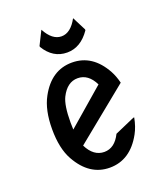

<svg xmlns="http://www.w3.org/2000/svg" viewBox="-139 -849 830 956"><g transform="rotate(-20 275.5 -371.0)"><path d="M477.5 -184.1Q468.8 -137.7 449.7 -103Q387.7 9.8 278.8 9.8Q171.4 9.8 108.4 -103Q73.2 -166 73.2 -268.6Q73.2 -369.6 108.4 -434.1Q169.4 -546.9 278.8 -546.9Q387.7 -546.9 449.2 -434.6Q464.4 -406.7 473.6 -369.6L190.4 -139.2Q223.1 -73.2 279.8 -73.2Q335 -73.2 366.7 -137.7L472.7 -184.1ZM171.9 -231 366.7 -399.4Q335 -463.9 278.8 -463.9Q223.6 -463.9 190.9 -399.4Q170.9 -359.4 170.9 -268.6Q170.9 -248.5 171.9 -231ZM156.2 -674.8V-679.7L192.4 -752.4Q227.5 -687 276.4 -687Q325.2 -687 360.4 -752.4L397.5 -679.7V-674.8Q347.7 -601.6 275.4 -601.6Q200.2 -601.6 156.2 -674.8Z"/></g></svg>

Font: Nova Oval
Style: Book
Weight: 400
Version: Version 2.000